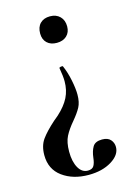

<svg xmlns="http://www.w3.org/2000/svg" viewBox="-101 -417 529 748"><g transform="rotate(-15 163.5 -43.0)"><path d="M197 215Q200 189 210 172Q220 155 248 155Q271 155 282 167.5Q293 180 293 197Q293 229 255.5 252Q218 275 163 275Q100 275 57.5 244Q15 213 15 156Q15 118 33 93Q51 68 87 36L105 21Q137 -8 151.5 -37Q166 -66 166 -102Q166 -122 160 -156Q159 -159 166.5 -160.5Q174 -162 175 -159Q187 -132 194 -97.5Q201 -63 201 -39Q201 -8 190.5 11.5Q180 31 159 56Q136 83 124 106.5Q112 130 112 168Q112 208 126 233Q140 258 164 258Q182 258 188.5 246.5Q195 235 197 215ZM231 -306Q231 -282 216 -268Q201 -254 176 -254Q151 -254 136.5 -268Q122 -282 122 -306Q122 -332 136.5 -346.5Q151 -361 176 -361Q201 -361 216 -346Q231 -331 231 -306Z"/></g></svg>

Font: Cormorant Garamond SemiBold
Style: Regular
Weight: 600
Designer: Christian Thalmann (Catharsis Fonts)
Foundry: Catharsis Fonts
Version: Version 4.000